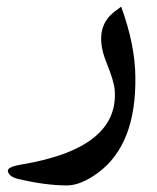

<svg xmlns="http://www.w3.org/2000/svg" viewBox="-20 -337 476 581"><path d="M35.2 204.6Q7.3 197.8 3.9 181.2Q1 168.5 43 161.1Q340.8 112.3 327.1 -64.5Q325.2 -91.3 301.8 -148.4Q260.7 -251.5 326.7 -301.8L346.7 -316.9Q388.7 -201.7 389.6 -105Q392.6 100.6 276.4 186Q224.6 224.1 182.6 224.1Q118.2 224.1 35.2 204.6Z"/></svg>

Font: Gandom FD
Style: FD
Weight: 400
Foundry: DejaVu fonts team - Redesigned by Saber Rastikerdar - Based on Samim Font
Version: Version 0.6